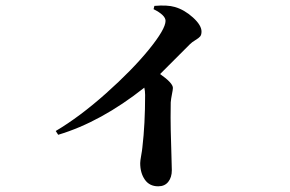

<svg xmlns="http://www.w3.org/2000/svg" viewBox="-20 -610 1040 688"><path d="M530.3 -577.1 533.2 -588.9Q580.1 -592.8 606.4 -585Q640.6 -575.2 671.4 -547.4Q702.1 -519.5 702.1 -497.1Q702.1 -485.4 697.3 -479.5Q692.4 -473.6 680.2 -466.3Q668 -459 661.1 -452.1L553.7 -344.7Q599.6 -312.5 599.6 -294.9Q599.6 -289.1 596.2 -272.5Q592.8 -255.9 591.8 -243.2Q590.8 -184.6 591.8 -144Q592.8 -103.5 594.2 -57.6Q595.7 -11.7 595.7 0Q595.7 25.4 583 41.5Q570.3 57.6 546.9 57.6Q515.6 57.6 499 33.7Q482.4 9.8 482.4 -25.4Q482.4 -33.2 485.8 -52.2Q489.3 -71.3 490.2 -82Q500 -165 500 -269.5Q500 -284.2 497.1 -295.9Q341.8 -172.9 188.5 -127L179.7 -140.6Q265.6 -191.4 359.9 -275.4Q454.1 -359.4 513.7 -432.6Q573.2 -505.9 573.2 -535.2Q573.2 -555.7 530.3 -577.1Z"/></svg>

Font: GenYoMin TW TTF Bold
Style: Regular
Weight: 700
Version: Version 1.300